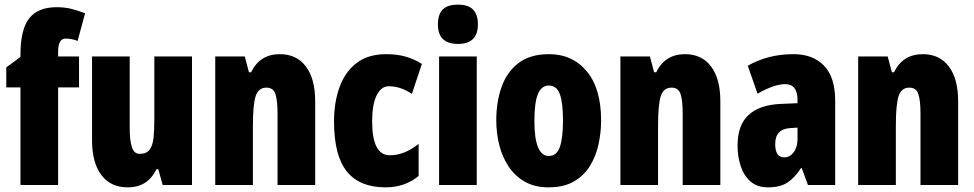

<svg xmlns="http://www.w3.org/2000/svg" viewBox="-20 -862 4191 826"><path d="M320 -486H230V-66H68V-486H7V-572L68 -617V-626Q68 -736 106 -783.5Q144 -831 223 -831Q256 -831 282.5 -825Q309 -819 346 -805L314 -686Q301 -691 288 -693.5Q275 -696 262 -696Q230 -696 230 -639V-619H320Z M806 -619V-66H680L661 -134H653Q634 -95 603.5 -75.5Q573 -56 529 -56Q456 -56 416 -109Q376 -162 376 -259V-619H538V-312Q538 -257 547.5 -228.5Q557 -200 581 -200Q610 -200 623.5 -218Q637 -236 640.5 -269Q644 -302 644 -346V-619Z M1184 -629Q1256 -629 1296 -576Q1336 -523 1336 -426V-66H1174V-374Q1174 -429 1165 -457Q1156 -485 1126 -485Q1092 -485 1080 -449Q1068 -413 1068 -319V-66H906V-619H1033L1051 -551H1060Q1098 -629 1184 -629Z M1639 -56Q1527 -56 1472 -124.5Q1417 -193 1417 -340Q1417 -421 1440.5 -486.5Q1464 -552 1513.5 -590.5Q1563 -629 1642 -629Q1688 -629 1725 -618.5Q1762 -608 1795 -587L1752 -458Q1703 -491 1653 -491Q1620 -491 1600.5 -452Q1581 -413 1581 -340Q1581 -194 1657 -194Q1720 -194 1781 -243V-105Q1722 -56 1639 -56Z M1950 -842Q1995 -842 2015.5 -820.5Q2036 -799 2036 -757Q2036 -673 1950 -673Q1864 -673 1864 -757Q1864 -800 1884.5 -821Q1905 -842 1950 -842ZM2031 -619V-66H1869V-619Z M2566 -344Q2566 -291 2554.5 -239.5Q2543 -188 2517 -146.5Q2491 -105 2447.5 -80.5Q2404 -56 2340 -56Q2281 -56 2238.5 -80Q2196 -104 2168.5 -145Q2141 -186 2128 -237.5Q2115 -289 2115 -344Q2115 -424 2138 -488.5Q2161 -553 2211 -591Q2261 -629 2342 -629Q2443 -629 2504.5 -555Q2566 -481 2566 -344ZM2279 -342Q2279 -191 2341 -191Q2375 -191 2388.5 -229.5Q2402 -268 2402 -344Q2402 -420 2388.5 -457Q2375 -494 2341 -494Q2309 -494 2294 -457Q2279 -420 2279 -342Z M2927 -629Q2999 -629 3039 -576Q3079 -523 3079 -426V-66H2917V-374Q2917 -429 2908 -457Q2899 -485 2869 -485Q2835 -485 2823 -449Q2811 -413 2811 -319V-66H2649V-619H2776L2794 -551H2803Q2841 -629 2927 -629Z M3394 -629Q3477 -629 3525 -579.5Q3573 -530 3573 -429V-66H3456L3429 -139H3426Q3399 -97 3367.5 -76.5Q3336 -56 3284 -56Q3237 -56 3208 -82Q3179 -108 3166 -149Q3153 -190 3153 -235Q3153 -324 3200.5 -367.5Q3248 -411 3339 -415L3411 -418V-432Q3411 -500 3358 -500Q3311 -500 3239 -459L3197 -579Q3238 -603 3287.5 -616Q3337 -629 3394 -629ZM3381 -311Q3315 -308 3315 -242Q3315 -185 3354 -185Q3378 -185 3394.5 -207Q3411 -229 3411 -264V-313Z M3950 -629Q4022 -629 4062 -576Q4102 -523 4102 -426V-66H3940V-374Q3940 -429 3931 -457Q3922 -485 3892 -485Q3858 -485 3846 -449Q3834 -413 3834 -319V-66H3672V-619H3799L3817 -551H3826Q3864 -629 3950 -629Z"/></svg>

Font: Noto Sans Malayalam UI ExtraCondensed Black
Style: Regular
Weight: 900
Width: 2
Designer: Jelle Bosma - Monotype Design Team
Foundry: Monotype Imaging Inc.
Version: Version 2.104; ttfautohint (v1.8.4.7-5d5b)